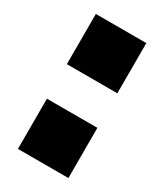

<svg xmlns="http://www.w3.org/2000/svg" viewBox="-135 -558 527 616"><g transform="rotate(30 128.5 -250.0)"><path d="M35 -314H222V-500H35ZM35 0H222V-186H35Z"/></g></svg>

Font: Aspekta 800
Style: Regular
Weight: 800
Designer: Ivo Dolenc
Version: Version 2.000